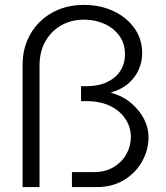

<svg xmlns="http://www.w3.org/2000/svg" viewBox="-20 -762 677 782"><path d="M72 0V-500Q72 -551 90 -595Q108 -639 141 -672Q174 -705 220 -723.5Q266 -742 322 -742Q387 -742 440.5 -717.5Q494 -693 526.5 -648.5Q559 -604 559 -545Q559 -511 545.5 -479.5Q532 -448 504 -423Q476 -398 431 -385Q482 -370 515.5 -341Q549 -312 567 -276.5Q585 -241 585 -204Q585 -151 558.5 -104Q532 -57 484.5 -28.5Q437 0 375 0H273V-61H362Q409 -61 443 -81.5Q477 -102 495 -134.5Q513 -167 513 -204Q513 -242 492.5 -275Q472 -308 432.5 -328.5Q393 -349 337 -350H310V-411H333Q382 -411 417 -428Q452 -445 470.5 -474Q489 -503 489 -541Q489 -585 466 -616.5Q443 -648 405 -665Q367 -682 322 -682Q271 -682 230 -659Q189 -636 165 -594Q141 -552 141 -494V0Z"/></svg>

Font: MuseoModerno SemiBold Light
Style: Regular
Weight: 300
Version: Version 1.001